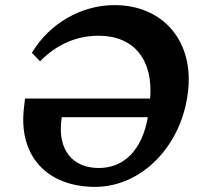

<svg xmlns="http://www.w3.org/2000/svg" viewBox="-20 -721 785 752"><path d="M428 -701C298 -701 172 -628 105 -514L137 -481C200 -545 276 -581 367 -581C504 -581 581 -487 568 -335H78L74 -300C51 -112 162 11 354 11C535 10 691 -149 716 -359C741 -557 621 -701 428 -701ZM220 -247 222 -262H559C537 -136 468 -63 367 -63C263 -63 207 -135 220 -247Z"/></svg>

Font: TPK Tissa Web SemiBold
Style: Italic
Weight: 600
Italic angle: -7°
Designer: Jacques Le Bailly, Suppakit Chalermlarp | Katatrad Co.,Ltd.
Foundry: Jacques Le Bailly, Cadson Demak Co.,Ltd.
Version: Version 5.000;Glyphs 3.1.2 (3151)